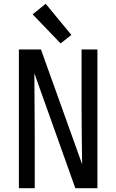

<svg xmlns="http://www.w3.org/2000/svg" viewBox="-20 -997 616 1017"><path d="M301 -767 358 -812 222 -977 153 -921ZM80 0H164V-294Q164 -373 163 -451.5Q162 -530 162 -609L379 0H496V-735H412V-441Q412 -362 413 -283.5Q414 -205 415 -127L197 -735H80Z"/></svg>

Font: Iosevka SS01 Extended
Style: Regular
Weight: 400
Width: 7
Monospace: yes
Designer: Belleve Invis
Foundry: Belleve Invis
Version: Version 3.4.7; ttfautohint (v1.8.3)